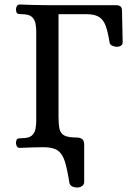

<svg xmlns="http://www.w3.org/2000/svg" viewBox="-20 -654 603 853"><path d="M68 3Q59 3 55 -4Q51 -11 51 -19Q52 -36 59 -38Q66 -40 76 -40Q108 -40 121 -51.5Q134 -63 137.5 -80.5Q141 -98 141 -117V-514Q141 -533 137.5 -550.5Q134 -568 121 -579.5Q108 -591 76 -591Q66 -591 59 -593Q52 -595 51 -612Q51 -620 55 -627Q59 -634 68 -634Q100 -633 128.5 -632Q157 -631 187 -631H496Q507 -631 514.5 -626Q522 -621 522 -607L525 -466Q525 -456 517 -451Q509 -446 501 -446Q490 -446 479.5 -450.5Q469 -455 467 -464Q460 -509 450.5 -536.5Q441 -564 422.5 -577Q404 -590 369 -591H240V-138Q240 -104 244 -83Q248 -62 265 -52.5Q282 -43 321 -43Q335 -43 344.5 -36.5Q354 -30 354 -11V154Q354 166 344.5 172.5Q335 179 325 179Q292 179 288 157Q279 99 268.5 64.5Q258 30 237 15Q216 0 173 0Q147 0 121.5 1Q96 2 68 3Z"/></svg>

Font: Alice
Style: Regular
Weight: 400
Designer: Ksenia Yerulevich
Foundry: Cyreal (http://www.cyreal.org/)
Version: Version 2.003; ttfautohint (v1.8.3)